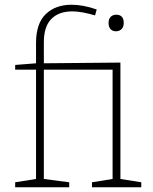

<svg xmlns="http://www.w3.org/2000/svg" viewBox="-20 -790 646 810"><path d="M44 0V-21L132 -35V-496H44V-516L132 -523V-608Q132 -691 173 -730.5Q214 -770 282 -770Q331 -770 388 -750L381 -725Q354 -733 330 -737.5Q306 -742 285 -742Q228 -742 196.5 -710Q165 -678 165 -612V-523L488 -526V-35L576 -21V0H368V-21L455 -35V-496H165V-35L272 -21V0ZM469 -658Q455 -658 446.5 -667Q438 -676 438 -693Q438 -710 447 -719Q456 -728 470 -728Q502 -728 502 -693Q502 -676 492.5 -667Q483 -658 469 -658Z"/></svg>

Font: Bitter ExtraLight
Style: Regular
Weight: 200
Designer: Sol Matas, and Bitter project Authors
Foundry: Sol Matas
Version: Version 2.001